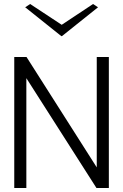

<svg xmlns="http://www.w3.org/2000/svg" viewBox="-20 -947 620 967"><path d="M51.8 0V-660H113.5L467.3 -104V-660H528.2V0H465.9L112.7 -553.4V0ZM131.9 -926.8 290.8 -822.1 448.7 -926.8 473.7 -910.3 292 -765.1H288.8L106.9 -910.3Z"/></svg>

Font: Panamera Thin
Style: Regular
Weight: 100
Designer: Bastien Sozeau
Foundry: NBR — Bastien Sozeau
Version: Version 3.003;gftools[0.9.33]